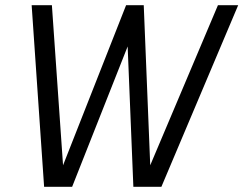

<svg xmlns="http://www.w3.org/2000/svg" viewBox="-20 -720 938 740"><path d="M150 0H258L472 -541L494 0H602L898 -700H820L559 -83L534 -700H466L223 -83L180 -700H102Z"/></svg>

Font: Uncut Sans
Style: Italic
Weight: 400
Italic angle: -10°
Designer: Kasper Nordkvist
Foundry: Uncut Type
Version: Version 1.111;FEAKit 1.0